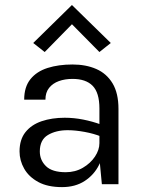

<svg xmlns="http://www.w3.org/2000/svg" viewBox="-20 -754 590 786"><path d="M397 0 387 -105V-310Q387 -374.5 359.2 -402.8Q331.5 -431 277 -431Q246 -431 221 -422Q196 -413 181 -394.2Q166 -375.5 166 -346H79Q79 -398 104.5 -429.8Q130 -461.5 174.8 -475.8Q219.5 -490 277 -490Q332 -490 374.2 -471.5Q416.5 -453 440.8 -412.8Q465 -372.5 465 -308V0ZM234 12Q175 12 136.5 -9Q98 -30 79 -63.5Q60 -97 60 -134Q60 -182.5 84.2 -213Q108.5 -243.5 150.5 -257.8Q192.5 -272 245 -272Q282.5 -272 320.5 -264.5Q358.5 -257 394 -244V-195Q364.5 -207 326.5 -214Q288.5 -221 257 -221Q209 -221 176 -201.2Q143 -181.5 143 -134Q143 -98.5 168.2 -73.8Q193.5 -49 249 -49Q288 -49 319.2 -67.2Q350.5 -85.5 368.8 -113Q387 -140.5 387 -168H406Q406 -120 385.5 -79Q365 -38 326.5 -13Q288 12 234 12ZM163 -541 116 -578 274.5 -733.5 433.5 -578 387 -541 261 -668.5H288Z"/></svg>

Font: Karla ExtraLight
Style: Regular
Weight: 400
Version: Version 2.001